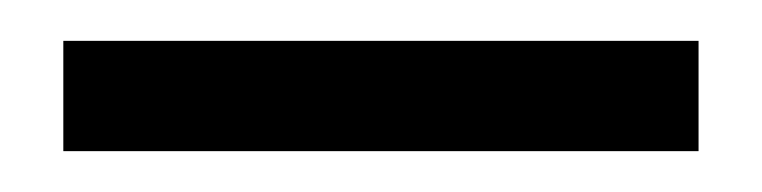

<svg xmlns="http://www.w3.org/2000/svg" viewBox="-20 -621 373 94"><path d="M11 -601H322V-547H11Z"/></svg>

Font: Belleza
Style: Regular
Weight: 400
Designer: Eduardo Rodriguez Tunni
Foundry: Eduardo Rodriguez Tunni
Version: Version 1.001